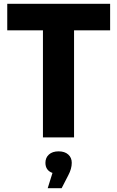

<svg xmlns="http://www.w3.org/2000/svg" viewBox="-20 -720 614 1006"><path d="M205 -561H18V-700H557V-561H368V0H205ZM255 186Q237 180 227.5 166.5Q218 153 218 133Q218 106 236.5 89.5Q255 73 287 73Q319 73 337.5 89.5Q356 106 356 133Q356 164 338 198L303 266H230Z"/></svg>

Font: Chess Sans
Style: Bold
Weight: 700
Designer: Wolf Bōese
Foundry: Wolf Bōese
Version: Version 7.223